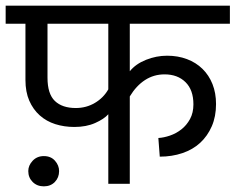

<svg xmlns="http://www.w3.org/2000/svg" viewBox="-30 -650 833 679"><path d="M70 -45Q70 -65 85.5 -81.5Q101 -98 125 -98Q150 -98 164.5 -81.5Q179 -65 179 -45Q179 -22 164 -6.5Q149 9 125 9Q101 9 85.5 -6.5Q70 -22 70 -45ZM783 -566H429V-398Q450 -424 486.5 -438.5Q523 -453 561 -453Q599 -453 631 -441Q663 -429 686 -406.5Q709 -384 721.5 -352.5Q734 -321 734 -282Q734 -238 719 -203.5Q704 -169 678 -145Q652 -121 615 -108.5Q578 -96 535 -96L530 -162Q549 -163 571 -170.5Q593 -178 611.5 -192.5Q630 -207 642 -229Q654 -251 654 -281Q654 -332 626 -359.5Q598 -387 552 -387Q514 -387 483 -367Q452 -347 429 -309V0H353V-246Q338 -229 306.5 -215Q275 -201 233 -201Q197 -201 165.5 -211Q134 -221 110.5 -242Q87 -263 73.5 -294Q60 -325 60 -367V-566H-10V-630H783ZM138 -375Q138 -318 164 -293Q190 -268 238 -268Q275 -268 305.5 -286Q336 -304 353 -334V-566H138Z"/></svg>

Font: Mukta
Style: Regular
Weight: 400
Designer: Girish Dalvi and Yashodeep Gholap
Foundry: Ek Type
Version: Version 2.538;PS 1.001;hotconv 16.6.51;makeotf.lib2.5.65220;